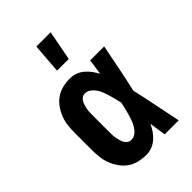

<svg xmlns="http://www.w3.org/2000/svg" viewBox="-226 -850 951 951"><g transform="rotate(-45 250.0 -374.5)"><path d="M220 8Q194 8 168.5 2Q143 -4 122 -18.5Q101 -33 86 -54Q71 -75 61.5 -99Q52 -123 49 -148.5Q46 -174 46 -200V-320Q46 -346 49 -371.5Q52 -397 61.5 -421Q71 -445 86 -466Q101 -487 122 -501.5Q143 -516 168.5 -522Q194 -528 220 -528Q240 -528 259 -521Q278 -514 293.5 -501Q309 -488 321 -471.5Q333 -455 342 -438Q345 -458 348 -478.5Q351 -499 354 -520H452Q439 -456 426.5 -391.5Q414 -327 399 -263Q414 -198 427 -132Q440 -66 454 0H356Q353 -22 349.5 -43.5Q346 -65 343 -87Q334 -68 322.5 -51Q311 -34 295.5 -20.5Q280 -7 260.5 0.5Q241 8 220 8ZM220 -97Q233 -97 244.5 -103.5Q256 -110 264 -120Q272 -130 278 -141.5Q284 -153 288.5 -165Q293 -177 296.5 -189Q300 -201 303.5 -213.5Q307 -226 309.5 -238.5Q312 -251 315 -263Q311 -280 307 -296Q303 -312 298.5 -327.5Q294 -343 288 -359Q282 -375 273 -388.5Q264 -402 250 -412.5Q236 -423 220 -423Q209 -423 200 -417Q191 -411 186 -402Q181 -393 178 -382.5Q175 -372 173 -362Q171 -352 170.5 -341.5Q170 -331 170 -320V-200Q170 -189 170.5 -178.5Q171 -168 173 -158Q175 -148 178 -137.5Q181 -127 186 -118Q191 -109 200 -103Q209 -97 220 -97ZM202 -600 214 -757H314L284 -600Z"/></g></svg>

Font: Iosevka Curly Slab Extrabold
Style: Regular
Weight: 800
Monospace: yes
Designer: Belleve Invis
Foundry: Belleve Invis
Version: Version 22.1.2; ttfautohint (v1.8.4)